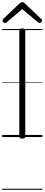

<svg xmlns="http://www.w3.org/2000/svg" viewBox="-20 -1263 411 1769"><path d="M185 14Q171 14 164.5 9.5Q158 5 158 -5V-982Q158 -992 164.5 -996.5Q171 -1001 185 -1001Q199 -1001 206 -996.5Q213 -992 213 -982V-5Q213 5 206.5 9.5Q200 14 185 14ZM26 -1051Q19 -1051 11 -1058.5Q3 -1066 3 -1074Q3 -1077 4 -1080.5Q5 -1084 9 -1088L160 -1231Q166 -1236 171 -1239.5Q176 -1243 185 -1243Q194 -1243 199.5 -1239.5Q205 -1236 210 -1231L362 -1086Q366 -1083 366.5 -1080Q367 -1077 367 -1074Q367 -1066 360 -1058.5Q353 -1051 345 -1051Q340 -1051 336.5 -1053Q333 -1055 328 -1059L185 -1179L43 -1059Q38 -1055 34.5 -1053Q31 -1051 26 -1051ZM0 476H371V486H0ZM0 -20H371V0H0ZM0 -505H371V-500H0ZM0 -996H371V-986H0Z"/></svg>

Font: Playwrite PL Guides
Style: Regular
Weight: 400
Designer: Veronika Burian, José Scaglione
Foundry: TypeTogether
Version: Version 1.003